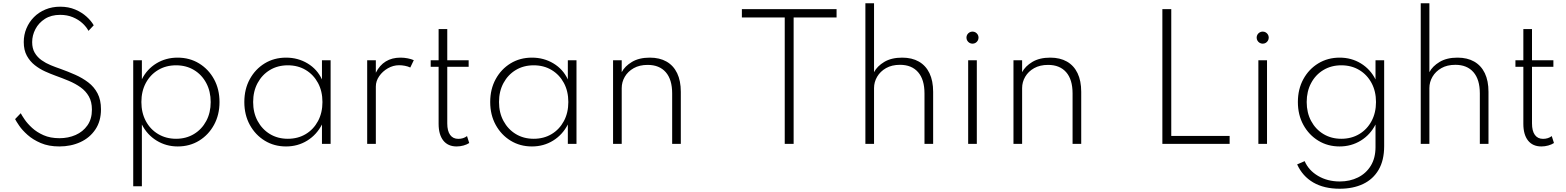

<svg xmlns="http://www.w3.org/2000/svg" viewBox="-20 -881 9592 1176"><path d="M343.5 16Q278 16 229.8 -4.8Q181.5 -25.5 148.8 -54.8Q116 -84 97.5 -111.2Q79 -138.5 72.5 -151.5L107 -187.5Q114 -174 131 -149Q148 -124 176.5 -97.8Q205 -71.5 246.5 -53Q288 -34.5 344.5 -34.5Q398 -34.5 443 -54.2Q488 -74 515.5 -113Q543 -152 543 -209.5Q543 -257.5 524.2 -290.5Q505.5 -323.5 473.5 -346.2Q441.5 -369 401.5 -385.8Q361.5 -402.5 318.5 -418Q289.5 -428.5 256.2 -443.5Q223 -458.5 193.2 -481.8Q163.5 -505 144.5 -539.5Q125.5 -574 125.5 -623.5Q125.5 -668 142 -707.2Q158.5 -746.5 188 -776.2Q217.5 -806 258.5 -823Q299.5 -840 348.5 -840Q399.5 -840 440.2 -822.8Q481 -805.5 510 -779.2Q539 -753 554 -726L522 -692Q509.5 -716 485.2 -738.5Q461 -761 426.2 -775.5Q391.5 -790 348.5 -790Q293.5 -790 255.2 -765.5Q217 -741 197 -702.8Q177 -664.5 177 -623Q177 -584 193 -557.2Q209 -530.5 234.8 -512.2Q260.5 -494 291 -481.5Q321.5 -469 351 -459Q397 -442.5 441 -423Q485 -403.5 520.8 -376.2Q556.5 -349 577.5 -309Q598.5 -269 598.5 -211.5Q598.5 -139 564.2 -88Q530 -37 472.2 -10.5Q414.5 16 343.5 16Z M796 260V-512H849V-395.5Q880 -457.5 938 -492.8Q996 -528 1067.5 -528Q1141.5 -528 1199.5 -492.5Q1257.5 -457 1291 -395.8Q1324.5 -334.5 1324.5 -256Q1324.5 -178 1291 -116.5Q1257.5 -55 1199.8 -19.5Q1142 16 1068.5 16Q997.5 16 939.2 -19.8Q881 -55.5 849 -118.5V260ZM1058.5 -31Q1120 -31 1168 -60Q1216 -89 1243.2 -139.8Q1270.5 -190.5 1270.5 -256Q1270.5 -321.5 1243.2 -372.5Q1216 -423.5 1168.2 -452.2Q1120.5 -481 1058.5 -481Q996.5 -481 948.5 -452.2Q900.5 -423.5 873.2 -372.8Q846 -322 846 -256Q846 -190.5 873.2 -139.5Q900.5 -88.5 948.8 -59.8Q997 -31 1058.5 -31Z M1732 16Q1659.5 16 1601.8 -19.2Q1544 -54.5 1510.2 -116Q1476.5 -177.5 1476.5 -256Q1476.5 -335 1510 -396.2Q1543.5 -457.5 1601.2 -492.8Q1659 -528 1732 -528Q1805 -528 1864 -492.5Q1923 -457 1952 -394.5V-512H2005V0H1952V-118.5Q1919.5 -55.5 1861.8 -19.8Q1804 16 1732 16ZM1743 -31Q1805 -31 1852.8 -59.8Q1900.5 -88.5 1927.8 -139.5Q1955 -190.5 1955 -256Q1955 -322 1927.8 -372.8Q1900.5 -423.5 1852.8 -452.2Q1805 -481 1743 -481Q1681 -481 1633.2 -452.2Q1585.5 -423.5 1558 -372.8Q1530.5 -322 1530.5 -256Q1530.5 -190.5 1558 -139.8Q1585.5 -89 1633.2 -60Q1681 -31 1743 -31Z M2229 0V-512H2282V-435.5Q2305 -481.5 2343 -504.8Q2381 -528 2433 -528Q2455 -528 2476.8 -523.8Q2498.5 -519.5 2514.5 -512.5L2493 -467.5Q2478.5 -474.5 2460.2 -478Q2442 -481.5 2424.5 -481.5Q2388.5 -481.5 2355.8 -462.8Q2323 -444 2302.5 -414.2Q2282 -384.5 2282 -351V0Z M2777 16Q2724 16 2695.2 -20.2Q2666.5 -56.5 2666.5 -122.5V-472H2618V-512H2666.5V-703H2719.5V-512H2850.5V-472H2719.5V-125Q2719.5 -79 2737 -54.8Q2754.5 -30.5 2787 -30.5Q2818.5 -30.5 2840.5 -47.5L2854 -5Q2839.5 4.5 2819 10.2Q2798.5 16 2777 16Z M3238 16Q3165.5 16 3107.8 -19.2Q3050 -54.5 3016.2 -116Q2982.5 -177.5 2982.5 -256Q2982.5 -335 3016 -396.2Q3049.5 -457.5 3107.2 -492.8Q3165 -528 3238 -528Q3311 -528 3370 -492.5Q3429 -457 3458 -394.5V-512H3511V0H3458V-118.5Q3425.5 -55.5 3367.8 -19.8Q3310 16 3238 16ZM3249 -31Q3311 -31 3358.8 -59.8Q3406.5 -88.5 3433.8 -139.5Q3461 -190.5 3461 -256Q3461 -322 3433.8 -372.8Q3406.5 -423.5 3358.8 -452.2Q3311 -481 3249 -481Q3187 -481 3139.2 -452.2Q3091.5 -423.5 3064 -372.8Q3036.5 -322 3036.5 -256Q3036.5 -190.5 3064 -139.8Q3091.5 -89 3139.2 -60Q3187 -31 3249 -31Z M3735 0V-512H3788V-439Q3807 -475.5 3850.8 -501.8Q3894.5 -528 3960.5 -528Q4020 -528 4062.5 -503.8Q4105 -479.5 4127.5 -432.8Q4150 -386 4150 -318.5V0H4097V-309Q4097 -394 4057.8 -438.8Q4018.5 -483.5 3947 -483.5Q3897 -483.5 3861.5 -463.5Q3826 -443.5 3807 -411Q3788 -378.5 3788 -341.5V0Z M4786.5 0V-774H4524V-825H5104V-774H4841V0Z M5280.5 0V-861H5333.5V-439Q5352.5 -475.5 5396.2 -501.8Q5440 -528 5506 -528Q5565.5 -528 5608 -503.8Q5650.5 -479.5 5673 -432.8Q5695.5 -386 5695.5 -318.5V0H5642.5V-309Q5642.5 -394 5603.2 -439Q5564 -484 5492.5 -484Q5442.5 -484 5407 -463.8Q5371.5 -443.5 5352.5 -411Q5333.5 -378.5 5333.5 -341.5V0Z M5910 0V-512H5963V0ZM5936.5 -613.5Q5926.5 -613.5 5918 -618.5Q5909.5 -623.5 5904.5 -632Q5899.5 -640.5 5899.5 -650.5Q5899.5 -661 5904.5 -669.2Q5909.5 -677.5 5918 -682.5Q5926.5 -687.5 5936.5 -687.5Q5947 -687.5 5955.2 -682.5Q5963.5 -677.5 5968.5 -669.2Q5973.5 -661 5973.5 -651Q5973.5 -640.5 5968.5 -632Q5963.5 -623.5 5955.2 -618.5Q5947 -613.5 5936.5 -613.5Z M6187.5 0V-512H6240.5V-439Q6259.5 -475.5 6303.2 -501.8Q6347 -528 6413 -528Q6472.5 -528 6515 -503.8Q6557.5 -479.5 6580 -432.8Q6602.5 -386 6602.5 -318.5V0H6549.5V-309Q6549.5 -394 6510.2 -438.8Q6471 -483.5 6399.5 -483.5Q6349.5 -483.5 6314 -463.5Q6278.5 -443.5 6259.5 -411Q6240.5 -378.5 6240.5 -341.5V0Z M7099.5 0V-825H7154V-48.5H7511.5V0Z M7687.5 0V-512H7740.5V0ZM7714 -613.5Q7704 -613.5 7695.5 -618.5Q7687 -623.5 7682 -632Q7677 -640.5 7677 -650.5Q7677 -661 7682 -669.2Q7687 -677.5 7695.5 -682.5Q7704 -687.5 7714 -687.5Q7724.5 -687.5 7732.8 -682.5Q7741 -677.5 7746 -669.2Q7751 -661 7751 -651Q7751 -640.5 7746 -632Q7741 -623.5 7732.8 -618.5Q7724.5 -613.5 7714 -613.5Z M8185.5 275Q8090 275 8024 236.8Q7958 198.5 7925 126L7971 106Q7995.5 162.5 8053.2 196.5Q8111 230.5 8186 230.5Q8248 230.5 8297.8 205.8Q8347.5 181 8376.2 134Q8405 87 8405 20V-118.5Q8373 -55.5 8314.8 -19.8Q8256.5 16 8185 16Q8112.5 16 8054.8 -19.2Q7997 -54.5 7963.2 -116Q7929.5 -177.5 7929.5 -256Q7929.5 -335 7963 -396.2Q7996.5 -457.5 8054.5 -492.8Q8112.5 -528 8185.5 -528Q8257.5 -528 8315.5 -492.5Q8373.5 -457 8405 -394.5V-512H8458V14Q8458 101 8424 159Q8390 217 8328.8 246Q8267.5 275 8185.5 275ZM8195.5 -31Q8257.5 -31 8305.5 -59.8Q8353.5 -88.5 8380.8 -139.5Q8408 -190.5 8408 -256Q8408 -321.5 8380.8 -372.5Q8353.5 -423.5 8305.5 -452.2Q8257.5 -481 8195.5 -481Q8134 -481 8086 -452.2Q8038 -423.5 8010.8 -372.5Q7983.5 -321.5 7983.5 -256Q7983.5 -190.5 8010.8 -139.8Q8038 -89 8086 -60Q8134 -31 8195.5 -31Z M8682 0V-861H8735V-439Q8754 -475.5 8797.8 -501.8Q8841.5 -528 8907.5 -528Q8967 -528 9009.5 -503.8Q9052 -479.5 9074.5 -432.8Q9097 -386 9097 -318.5V0H9044V-309Q9044 -394 9004.8 -439Q8965.5 -484 8894 -484Q8844 -484 8808.5 -463.8Q8773 -443.5 8754 -411Q8735 -378.5 8735 -341.5V0Z M9421 16Q9368 16 9339.2 -20.2Q9310.5 -56.5 9310.5 -122.5V-472H9262V-512H9310.5V-703H9363.5V-512H9494.5V-472H9363.5V-125Q9363.5 -79 9381 -54.8Q9398.5 -30.5 9431 -30.5Q9462.5 -30.5 9484.5 -47.5L9498 -5Q9483.5 4.5 9463 10.2Q9442.5 16 9421 16Z"/></svg>

Font: Spartan Thin Light
Style: Regular
Weight: 300
Version: Version 1.004